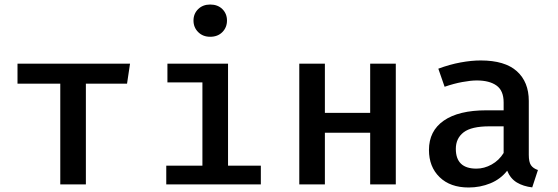

<svg xmlns="http://www.w3.org/2000/svg" viewBox="-20 -827 2502 861"><path d="M563.1 -541.5 549.7 -451.8H365.1V0H250.3V-451.8H58.5V-541.5Z M922.6 -806.7Q956.4 -806.7 977.2 -786.2Q997.9 -765.6 997.9 -734.9Q997.9 -704.1 977.2 -683.1Q956.4 -662.1 922.6 -662.1Q889.7 -662.1 868.7 -683.1Q847.7 -704.1 847.7 -734.9Q847.7 -765.6 868.7 -786.2Q889.7 -806.7 922.6 -806.7ZM1002.6 -541.5V-84.1H1149.7V0H725.6V-84.1H887.7V-457.4H730.8V-541.5Z M1640 0V-231.8H1436.9V0H1322.1V-541.5H1436.9V-321H1640V-541.5H1754.9V0Z M2351.3 -132.8Q2351.3 -100.5 2361 -86.2Q2370.8 -71.8 2392.3 -64.6L2366.7 13.3Q2326.7 8.7 2297.7 -8.7Q2268.7 -26.2 2254.4 -61.5Q2224.6 -23.6 2179 -4.9Q2133.3 13.8 2081.5 13.8Q1999 13.8 1951.3 -32.6Q1903.6 -79 1903.6 -154.4Q1903.6 -240 1970.3 -286.2Q2036.9 -332.3 2161 -332.3H2238.5V-367.7Q2238.5 -420.5 2206.7 -443.3Q2174.9 -466.2 2117.9 -466.2Q2091.3 -466.2 2053.3 -459.2Q2015.4 -452.3 1973.8 -437.9L1945.6 -519Q1996.4 -537.9 2045.1 -546.9Q2093.8 -555.9 2135.4 -555.9Q2244.1 -555.9 2297.7 -507.7Q2351.3 -459.5 2351.3 -374.4ZM2116.4 -70.8Q2151.3 -70.8 2184.6 -89.2Q2217.9 -107.7 2238.5 -141V-260.5H2174.9Q2093.8 -260.5 2059 -233.6Q2024.1 -206.7 2024.1 -159.5Q2024.1 -70.8 2116.4 -70.8Z"/></svg>

Font: Fira Code Medium
Style: Regular
Weight: 500
Designer: Carrois Corporate, Edenspiekermann AG, Nikita Prokopov
Foundry: Carrois Corporate, Edenspiekermann AG, Nikita Prokopov
Version: Version 6.002